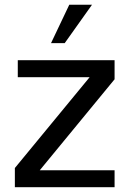

<svg xmlns="http://www.w3.org/2000/svg" viewBox="-20 -781 539 801"><path d="M363.8 -761.2 250 -601.1H192.9L269 -761.2ZM458 0H42V-80.1L354 -459H54.2V-529.8H458V-450.2L146 -70.8H458Z"/></svg>

Font: Aurulent Sans
Style: Regular
Weight: 400
Version: Version 2007.05.04